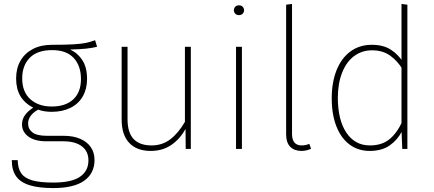

<svg xmlns="http://www.w3.org/2000/svg" viewBox="-20 -758 2208 977"><path d="M474 -520Q451 -514 418 -510.5Q385 -507 337 -506Q377 -487 400 -450.5Q423 -414 423 -356Q423 -306 401.5 -268Q380 -230 339 -209.5Q298 -189 243 -189Q204 -189 174 -200Q150 -187 136.5 -169Q123 -151 123 -130Q123 -101 145.5 -84Q168 -67 218 -67H304Q353 -67 388.5 -51.5Q424 -36 442.5 -8.5Q461 19 461 56Q461 124 408.5 161.5Q356 199 251 199Q177 199 130.5 184.5Q84 170 62 139Q40 108 40 57H70Q71 100 88.5 124.5Q106 149 145 160Q184 171 251 171Q344 171 387 141.5Q430 112 430 58Q430 12 396.5 -13.5Q363 -39 302 -39H216Q157 -39 124.5 -63Q92 -87 92 -125Q92 -151 107 -172Q122 -193 149 -210Q105 -233 83.5 -269.5Q62 -306 62 -359Q62 -410 84 -448.5Q106 -487 147 -508.5Q188 -530 244 -530Q314 -530 354.5 -532.5Q395 -535 416.5 -539.5Q438 -544 463 -553Q463 -553 463.5 -553Q464 -553 464 -553ZM245 -503Q170 -503 131.5 -464Q93 -425 93 -359Q93 -290 134.5 -253Q176 -216 243 -216Q314 -216 353 -252.5Q392 -289 392 -356Q392 -423 355 -463Q318 -503 245 -503Z M951 -520V0H925L924 -102Q897 -52 852.5 -21Q808 10 747 10Q676 10 637.5 -31Q599 -72 599 -149V-520H629V-151Q629 -83 660 -50.5Q691 -18 751 -18Q806 -18 847 -49.5Q888 -81 921 -138V-520Z M1211 -520V0H1181V-520ZM1196 -731Q1208 -731 1215 -723.5Q1222 -716 1222 -706Q1222 -696 1215 -688.5Q1208 -681 1196 -681Q1184 -681 1177 -688.5Q1170 -696 1170 -706Q1170 -716 1177 -723.5Q1184 -731 1196 -731Z M1514 10Q1478 10 1457 -11Q1436 -32 1436 -75V-734L1466 -738V-76Q1466 -47 1478.5 -32.5Q1491 -18 1515 -18Q1535 -18 1554 -26L1563 -1Q1539 10 1514 10Z M1872 -530Q1930 -530 1967.5 -506Q2005 -482 2029 -445L2030 -403Q2004 -447 1966 -474.5Q1928 -502 1873 -502Q1822 -502 1782.5 -473Q1743 -444 1721 -388.5Q1699 -333 1699 -258Q1700 -145 1743.5 -81.5Q1787 -18 1862 -18Q1922 -18 1960.5 -48.5Q1999 -79 2028 -141L2026 -91Q2003 -46 1963 -18Q1923 10 1861 10Q1803 10 1759.5 -22Q1716 -54 1692 -114.5Q1668 -175 1668 -258Q1668 -339 1692.5 -400.5Q1717 -462 1763 -496Q1809 -530 1872 -530ZM2023 -738 2053 -734V0H2027L2023 -96V-117Z"/></svg>

Font: Firava
Style: Regular
Weight: 400
Designer: Carrois Corporate & Edenspiekermann AG
Foundry: Greg Finn Gibson
Version: Version 5.000